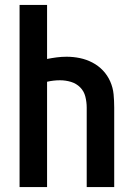

<svg xmlns="http://www.w3.org/2000/svg" viewBox="-20 -755 540 775"><path d="M59 0V-735H170V-517Q190 -521 209.5 -523.5Q229 -526 249 -526Q276 -526 302.5 -520.5Q329 -515 353 -502.5Q377 -490 395.5 -470.5Q414 -451 425 -426Q436 -401 438.5 -374.5Q441 -348 441 -321V0H330V-321Q330 -343 324.5 -365Q319 -387 303.5 -402.5Q288 -418 266.5 -424.5Q245 -431 222 -431Q209 -431 196 -429.5Q183 -428 170 -425V0Z"/></svg>

Font: Iosevka Algr
Style: Bold
Weight: 700
Monospace: yes
Designer: Belleve Invis
Foundry: Belleve Invis
Version: Version 26.0.2; ttfautohint (v1.8.3)